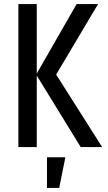

<svg xmlns="http://www.w3.org/2000/svg" viewBox="-20 -720 530 940"><path d="M210 50H300L270 200H210ZM480 0H375L160 -350V0H70V-700H160V-360L355 -700H460L255 -355Z"/></svg>

Font: Cuprum
Style: Regular
Weight: 400
Designer: Jovanny Lemonad
Foundry: Jovanny Lemonad
Version: Version 1.002